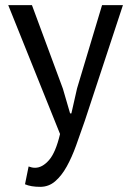

<svg xmlns="http://www.w3.org/2000/svg" viewBox="-20 -520 506 745"><path d="M224 -176 252 -80H257L279 -177L376 -500H457L309 -51Q292 -2 275.5 44Q259 90 239 126Q219 162 194 183.5Q169 205 136 205Q100 205 77 195L91 126Q104 131 116 131Q144 131 170 101.5Q196 72 213 0L12 -500H104Z"/></svg>

Font: PT Sans
Style: Regular
Weight: 400
Designer: A.Korolkova, O.Umpeleva, V.Yefimov
Foundry: ParaType Ltd
Version: Version 2.003